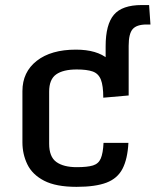

<svg xmlns="http://www.w3.org/2000/svg" viewBox="-20 -726 613 757"><path d="M281.7 10.7Q200.7 10.7 154.1 -13.4Q107.4 -37.6 87.9 -77.9Q68.4 -118.2 68.4 -165V-366.7Q68.4 -441.9 124.8 -486.1Q181.2 -530.3 279.3 -530.3Q362.3 -530.3 406.2 -493.2L396.5 -478.5V-543.5Q396.5 -629.4 429 -667.7Q461.4 -706.1 539.1 -706.1H567.9L573.2 -629.4H558.1Q519 -629.4 503.2 -611.3Q487.3 -593.3 487.3 -545.4V-349.6L387.2 -340.8Q387.2 -388.2 377.7 -412.1Q368.2 -436 345.5 -444.1Q322.8 -452.1 282.7 -452.1Q229 -452.1 201.4 -432.6Q173.8 -413.1 173.8 -364.7V-159.2Q173.8 -107.9 202.1 -87.4Q230.5 -66.9 282.7 -66.9Q324.7 -66.9 346.7 -73.7Q368.7 -80.6 377.4 -101.3Q386.2 -122.1 388.2 -162.6H486.3Q482.9 -99.1 463.1 -60.8Q443.4 -22.5 399.9 -5.9Q356.4 10.7 281.7 10.7Z"/></svg>

Font: Monda Medium
Style: Regular
Weight: 500
Designer: Vernon Adams
Foundry: Vernon Adams
Version: Version 2.200